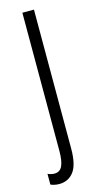

<svg xmlns="http://www.w3.org/2000/svg" viewBox="-128 -569 443 848"><g transform="rotate(-15 93.5 -145.5)"><path d="M32 241Q20 241 9.5 238.5Q-1 236 -7 233V184Q8 191 24 191Q49 191 59.5 168Q70 145 70 100V-532H123V103Q123 177 98.5 209Q74 241 32 241Z"/></g></svg>

Font: Noto Sans Tamil ExtraCondensed Light
Style: Regular
Weight: 300
Width: 2
Designer: Jelle Bosma - Monotype Design Team
Foundry: Monotype Imaging Inc.
Version: Version 2.004; ttfautohint (v1.8.4.7-5d5b)